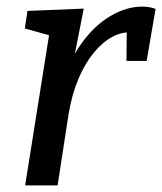

<svg xmlns="http://www.w3.org/2000/svg" viewBox="-20 -560 490 580"><path d="M56 0 136 -503 170 -442 55 -474 63 -527 233 -534 196 -346 166 -295Q186 -373 225.5 -428Q265 -483 313.5 -511.5Q362 -540 409 -540Q433 -540 450 -533L423 -376H362L363 -473L376 -462Q348 -464 319 -448.5Q290 -433 263.5 -401Q237 -369 217 -322Q197 -275 187 -214L154 0Z"/></svg>

Font: Bitter Thin Medium
Style: Italic
Weight: 500
Italic angle: -9°
Version: Version 3.021